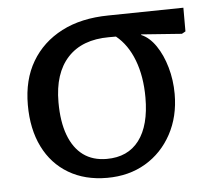

<svg xmlns="http://www.w3.org/2000/svg" viewBox="-44 -569 711 631"><g transform="rotate(-5 311.5 -253.5)"><path d="M285.2 14.2Q211.9 14.2 158 -17.8Q104 -49.8 75 -108.4Q45.9 -167 45.9 -247.1Q45.9 -330.1 81.1 -389.6Q116.2 -449.2 180.7 -482.7Q245.1 -516.1 335 -517.1L583 -521V-442.9L570.8 -436L437 -445.8V-443.8Q463.9 -432.6 484.9 -401.9Q505.9 -371.1 517.8 -329.1Q529.8 -287.1 529.8 -241.2Q529.8 -167 498.3 -108.9Q466.8 -50.8 411.9 -18.3Q356.9 14.2 285.2 14.2ZM289.1 -47.9Q358.9 -47.9 396 -96.9Q433.1 -146 433.1 -237.8Q433.1 -307.6 412.6 -361.3Q392.1 -415 354 -445.8H331.1Q242.2 -445.8 194.6 -394.3Q147 -342.8 147 -247.1Q147 -183.1 163.6 -138.7Q180.2 -94.2 211.7 -71Q243.2 -47.9 289.1 -47.9Z"/></g></svg>

Font: Literata
Style: Regular
Weight: 400
Designer: Latin by Veronika Burian and Jose Scaglione. Greek by Irene Vlachou. Cyrillic by Vera Evstafieva.
Foundry: TypeTogether
Version: Version 3.002